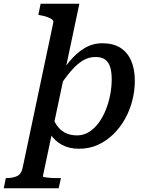

<svg xmlns="http://www.w3.org/2000/svg" viewBox="-96 -778 779 1021"><path d="M314 -58Q348 -58 377 -76Q406 -94 428.5 -124.5Q451 -155 466.5 -193.5Q482 -232 490 -274Q498 -316 498 -355Q498 -394 490 -420.5Q482 -447 463.5 -461Q445 -475 412 -475Q376 -475 345 -456.5Q314 -438 282.5 -401.5Q251 -365 214 -310L197 -340Q234 -403 272 -449.5Q310 -496 353.5 -522Q397 -548 448 -548Q506 -548 544 -524Q582 -500 601.5 -455Q621 -410 621 -349Q621 -297 608 -245Q595 -193 569.5 -147Q544 -101 507.5 -65Q471 -29 425 -8Q379 13 324 13Q271 13 233 -8Q195 -29 171 -65.5Q147 -102 134 -147L175 -182Q185 -144 203 -116Q221 -88 248.5 -73Q276 -58 314 -58ZM216 223H-76L-65 169H-62Q-28 169 -5.5 158.5Q17 148 24 116L187 -656Q190 -667 181.5 -674Q173 -681 157 -687Q141 -693 118 -697L108 -699L120 -758H326L132 159Q131 162 138 163.5Q145 165 156.5 166.5Q168 168 181 168.5Q194 169 205 169H228Z"/></svg>

Font: Roboto Serif 20pt Medium
Style: Italic
Weight: 500
Italic angle: -10°
Version: Version 1.008